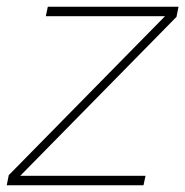

<svg xmlns="http://www.w3.org/2000/svg" viewBox="-38 -550 550 570"><path d="M-18 0H388L394 -28H22L486 -500L492 -530H104L98 -502H452L-12 -30Z"/></svg>

Font: Geist Thin
Style: Italic
Weight: 100
Italic angle: -12°
Designer: Basement.studio, Andrés Briganti, Mateo Zaragoza
Foundry: Basement.studio, Vercel, Andrés Briganti, Guido Ferreyra, Mateo Zaragoza
Version: Version 1.500